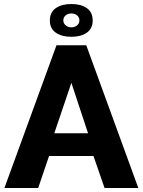

<svg xmlns="http://www.w3.org/2000/svg" viewBox="-20 -935 710 955"><path d="M261 -710H409L668 0H500L445 -159H224L170 0H2ZM418 -272 335 -523 250 -272ZM228 -833Q228 -874 257.5 -894.5Q287 -915 335 -915Q383 -915 412 -894.5Q441 -874 441 -833Q441 -793 412 -772.5Q383 -752 335 -752Q287 -752 257.5 -772.5Q228 -793 228 -833ZM335 -868Q318 -868 306.5 -858.5Q295 -849 295 -834Q295 -819 306.5 -809Q318 -799 335 -799Q351 -799 363 -808.5Q375 -818 375 -834Q375 -849 363.5 -858.5Q352 -868 335 -868Z"/></svg>

Font: Boldmen
Style: Bold
Weight: 700
Designer: Matt McInerney, Pablo Impallari, Rodrigo Fuenzalida
Foundry: LIVING CONCEPT
Version: Version 1.000